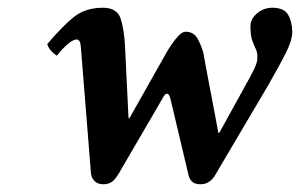

<svg xmlns="http://www.w3.org/2000/svg" viewBox="-20 -464 775 496"><path d="M102 -350Q140 -395 170 -419.5Q200 -444 246 -444Q283 -444 292 -415Q301 -386 303 -344L312 -159L314 -158L410 -328Q415 -337 423.5 -349.5Q432 -362 441.5 -372Q451 -382 460 -382Q482 -382 492.5 -360.5Q503 -339 506 -324Q506 -324 510 -301.5Q514 -279 520.5 -245.5Q527 -212 533.5 -177.5Q540 -143 544 -121L546 -120L626 -265Q638 -287 641.5 -297Q645 -307 645 -317Q645 -329 640.5 -338Q636 -347 631.5 -360Q627 -373 627 -396Q627 -415 644 -429.5Q661 -444 684 -444Q714 -444 724.5 -425.5Q735 -407 735 -381Q735 -361 720 -330.5Q705 -300 673 -244L536 -12Q522 12 498 12Q483 12 476 5Q469 -2 467 -12L420 -210Q417 -222 411 -222Q406 -222 400 -210L287 -16Q278 -1 269.5 5.5Q261 12 247 12Q232 12 224 3.5Q216 -5 215 -16L189 -341Q188 -362 178 -362Q168 -362 152.5 -348Q137 -334 127 -320Q108 -332 102 -350Z"/></svg>

Font: Libertinus Serif Semibold Italic
Style: Regular
Weight: 600
Italic angle: -11.5°
Designer: Philipp H. Poll, Khaled Hosny
Foundry: Caleb Maclennan
Version: Version 7.051;RELEASE